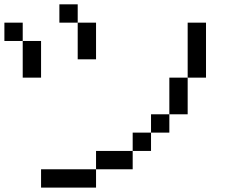

<svg xmlns="http://www.w3.org/2000/svg" viewBox="-20 -853 1040 873"><path d="M0 -666.7V-750H83.3V-666.7ZM750 -333.3V-250H666.7V-333.3ZM750 -500H833.3V-333.3H750ZM166.7 0V-83.3H416.7V0ZM166.7 -500H83.3V-666.7H166.7ZM916.7 -500H833.3V-750H916.7ZM333.3 -583.3V-750H416.7V-583.3ZM333.3 -833.3V-750H250V-833.3ZM666.7 -166.7H583.3V-250H666.7ZM416.7 -83.3V-166.7H583.3V-83.3Z"/></svg>

Font: GalmuriMono11 Regular
Style: Regular
Weight: 400
Designer: Lee Minseo (quiple)
Version: Version 2.399;hotconv 1.1.1;makeotfexe 2.6.0 DEVELOPMENT